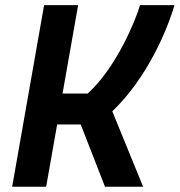

<svg xmlns="http://www.w3.org/2000/svg" viewBox="-20 -713 686 733"><path d="M26.4 0H156.2L198.2 -237.8H288.1L380.9 0H526.4L408.7 -288.1C541.5 -414.6 619.1 -599.6 646 -693.4H514.6C497.6 -633.8 422.4 -453.1 314.9 -356H218.8L278.3 -693.4H148.4Z"/></svg>

Font: Cascadia Mono PL
Style: Bold Italic
Weight: 700
Italic angle: -10°
Monospace: yes
Designer: Aaron Bell
Foundry: Saja Typeworks
Version: Version 2404.023